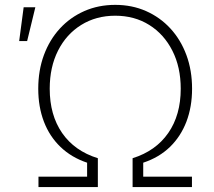

<svg xmlns="http://www.w3.org/2000/svg" viewBox="-20 -757 865 777"><path d="M135.7 0V-42H332.5V-98.6Q269.5 -119.6 225.1 -162.1Q180.7 -204.6 157.7 -264.6Q134.8 -324.7 134.8 -397.9Q134.8 -472.2 157.7 -534.2Q180.7 -596.2 222.4 -641.6Q264.2 -687 321.3 -712.2Q378.4 -737.3 446.3 -737.3Q514.2 -737.3 571 -712.2Q627.9 -687 669.7 -641.6Q711.4 -596.2 734.4 -534.2Q757.3 -472.2 757.3 -397.9Q757.3 -324.7 734.4 -264.6Q711.4 -204.6 667.5 -162.1Q623.5 -119.6 559.6 -98.6V-42H756.8V0H516.6V-116.7Q610.4 -146 660.9 -218.8Q711.4 -291.5 711.4 -397.9Q711.4 -485.4 677.5 -552Q643.6 -618.7 584 -656Q524.4 -693.4 446.3 -693.4Q368.7 -693.4 308.6 -656Q248.5 -618.7 214.8 -552Q181.2 -485.4 181.2 -397.9Q181.2 -291.5 231.4 -218.8Q281.7 -146 376 -116.7V0ZM57.6 -590.8 75.7 -727.5H123L89.8 -590.8Z"/></svg>

Font: Inter ExtraLight
Style: Regular
Weight: 250
Designer: Rasmus Andersson
Foundry: rsms
Version: Version 4.001;git-66647c0bb